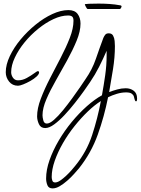

<svg xmlns="http://www.w3.org/2000/svg" viewBox="-20 -811 781 1066"><path d="M272 235Q250 235 243 217Q236 199 236 180Q236 132 255 78Q274 24 306 -30.5Q338 -85 378.5 -134Q419 -183 462.5 -221.5Q506 -260 546 -282Q556 -337 564 -393Q572 -449 572 -504V-529Q553 -485 530.5 -440.5Q508 -396 480 -355Q468 -337 446 -306Q424 -275 396 -239.5Q368 -204 338.5 -172.5Q309 -141 281 -120.5Q253 -100 231 -100Q206 -100 196 -122Q186 -144 186 -165Q186 -209 206.5 -263Q227 -317 257 -375Q287 -433 317 -490.5Q347 -548 367.5 -600.5Q388 -653 388 -696Q388 -713 380.5 -719Q373 -725 358 -725Q320 -725 277 -705Q234 -685 192 -651Q150 -617 116.5 -576Q83 -535 62.5 -491.5Q42 -448 42 -410Q42 -394 52 -379.5Q62 -365 80 -365Q105 -365 128.5 -378Q152 -391 169 -403.5Q186 -416 189 -416Q197 -416 197 -409Q197 -399 183 -386Q169 -373 148.5 -361.5Q128 -350 109 -342.5Q90 -335 80 -335Q49 -335 30.5 -358Q12 -381 12 -410Q12 -452 34.5 -499.5Q57 -547 94.5 -592Q132 -637 177.5 -674Q223 -711 270.5 -733Q318 -755 360 -755Q395 -755 411 -733.5Q427 -712 427 -680Q427 -637 405.5 -585Q384 -533 353 -476.5Q322 -420 290.5 -365Q259 -310 237.5 -260Q216 -210 216 -171Q216 -160 220.5 -142.5Q225 -125 240 -125Q256 -125 279.5 -145.5Q303 -166 329.5 -198.5Q356 -231 381 -265.5Q406 -300 426 -329Q446 -358 455 -372Q492 -425 512 -483.5Q532 -542 554 -601Q559 -612 565 -619Q571 -626 584 -626Q601 -626 608 -613Q615 -600 616.5 -583.5Q618 -567 618 -555Q618 -493 607.5 -427.5Q597 -362 586 -300Q608 -308 631.5 -314.5Q655 -321 678 -321Q704 -321 722.5 -307Q741 -293 741 -265V-261Q741 -257 740 -253Q739 -249 735 -248Q729 -251 727.5 -259Q726 -267 723 -276Q720 -285 710.5 -291.5Q701 -298 680 -298Q655 -298 628.5 -290Q602 -282 580 -271Q559 -165 523 -64Q487 37 419 123Q408 136 391 155Q374 174 353.5 192Q333 210 312 222.5Q291 235 272 235ZM286 202Q299 202 315 191Q331 180 347.5 164.5Q364 149 377.5 133.5Q391 118 398 109Q461 32 491.5 -61Q522 -154 540 -250Q505 -228 467.5 -192Q430 -156 394 -111Q358 -66 329.5 -16.5Q301 33 284 81.5Q267 130 267 172Q267 181 270.5 191.5Q274 202 286 202ZM467 -761Q463 -761 457 -772.5Q451 -784 451 -788Q454 -789 473.5 -790Q493 -791 527 -791Q557 -791 587.5 -789Q618 -787 650 -781Q655 -779 655 -776Q655 -772 651.5 -766.5Q648 -761 647 -761Z"/></svg>

Font: Licorice
Style: Regular
Weight: 400
Designer: Robert E. Leuschke
Foundry: Robert E. Leuschke
Version: Version 1.010; ttfautohint (v1.8.3)